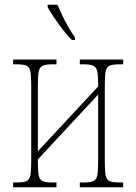

<svg xmlns="http://www.w3.org/2000/svg" viewBox="-20 -786 571 806"><path d="M35 0V-20H52Q78 -20 90.5 -25.5Q103 -31 107 -48Q111 -65 111 -102V-434Q111 -471 107 -488Q103 -505 90.5 -510.5Q78 -516 52 -516H35V-536H217V-516H199Q173 -516 160 -510.5Q147 -505 143 -488Q139 -471 139 -434V-151L392 -423V-434Q392 -471 388 -488Q384 -505 371 -510.5Q358 -516 332 -516H315V-536H497V-516H480Q453 -516 440.5 -510.5Q428 -505 424 -488Q420 -471 420 -434V-102Q420 -65 424 -48Q428 -31 440.5 -25.5Q453 -20 480 -20H497V0H315V-20H332Q358 -20 371 -25.5Q384 -31 388 -48Q392 -65 392 -102V-389L139 -117V-102Q139 -65 143 -48Q147 -31 159.5 -25.5Q172 -20 199 -20H217V0ZM282 -618Q264 -635 244 -661Q224 -687 206.5 -713Q189 -739 180 -756V-766H221Q230 -745 242.5 -719Q255 -693 269 -669Q283 -645 295 -628V-618Z"/></svg>

Font: Noto Serif Condensed Thin
Style: Regular
Weight: 100
Width: 3
Designer: Monotype Design Team
Foundry: Monotype Imaging Inc.
Version: Version 2.013; ttfautohint (v1.8.4.7-5d5b)